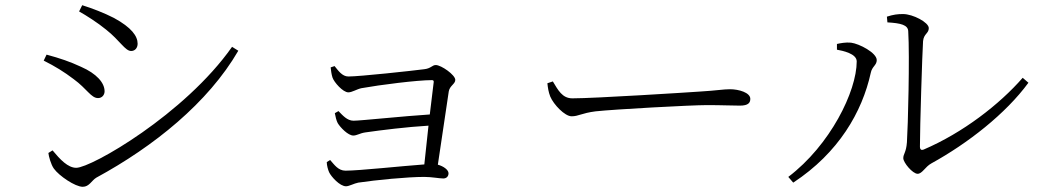

<svg xmlns="http://www.w3.org/2000/svg" viewBox="-20 -728 4000 738"><path d="M284 -684C311 -669 355 -641 388 -614C441 -572 461 -532 484 -532C500 -532 509 -545 509 -560C509 -589 486 -622 418 -659C379 -679 334 -696 296 -708ZM872 -548C690 -289 331 -83 273 -83C241 -83 211 -115 182 -150L166 -140C167 -128 176 -95 187 -80C207 -52 269 -10 298 -10C323 -10 332 -34 350 -45C571 -165 780 -333 896 -533ZM148 -495C192 -473 226 -452 263 -424C315 -386 330 -351 357 -351C372 -351 382 -363 382 -377C382 -410 351 -445 292 -471C249 -491 211 -504 159 -518Z M1249 -113 1236 -105C1236 -92 1241 -75 1245 -66C1253 -49 1286 -12 1310 -12C1322 -12 1341 -23 1357 -26C1424 -36 1545 -48 1611 -48C1639 -48 1669 -42 1684 -42C1695 -42 1704 -49 1704 -62C1704 -75 1685 -89 1663 -95L1705 -377C1709 -399 1730 -405 1730 -421C1730 -440 1676 -478 1655 -478C1641 -478 1637 -465 1611 -462C1565 -456 1363 -434 1319 -434C1295 -434 1280 -457 1266 -474L1251 -469C1252 -459 1254 -442 1258 -430C1264 -412 1298 -373 1319 -373C1333 -373 1351 -385 1369 -389C1441 -402 1584 -420 1640 -420C1645 -420 1648 -418 1647 -412L1632 -288C1536 -282 1365 -264 1339 -264C1314 -264 1297 -285 1281 -301L1267 -293C1269 -282 1273 -264 1278 -255C1288 -238 1318 -207 1338 -207C1352 -207 1363 -216 1384 -219C1447 -228 1543 -240 1627 -245L1611 -96C1527 -90 1360 -72 1308 -72C1280 -72 1265 -95 1249 -113Z M2105 -415 2084 -408C2086 -390 2088 -375 2095 -357C2108 -326 2151 -281 2177 -281C2204 -281 2215 -293 2269 -300C2343 -308 2636 -324 2697 -324C2756 -324 2791 -322 2824 -322C2856 -322 2864 -333 2864 -348C2864 -372 2820 -385 2786 -385C2760 -385 2736 -380 2669 -376C2627 -373 2266 -350 2180 -350C2141 -350 2125 -382 2105 -415Z M3389 -664 3391 -642C3443 -639 3470 -632 3471 -608C3477 -512 3470 -239 3466 -181C3463 -141 3452 -137 3452 -120C3452 -103 3488 -60 3507 -60C3525 -60 3536 -87 3560 -100C3700 -177 3846 -291 3933 -410L3911 -429C3822 -327 3682 -218 3530 -153C3522 -150 3516 -152 3516 -165C3516 -241 3525 -527 3528 -570C3531 -599 3550 -599 3550 -620C3550 -642 3489 -674 3451 -674C3430 -674 3414 -672 3389 -664ZM3197 -537C3219 -533 3273 -522 3273 -492C3273 -377 3171 -170 3010 -48L3029 -26C3204 -141 3294 -298 3327 -448C3332 -473 3350 -477 3350 -497C3350 -525 3283 -560 3251 -564C3231 -566 3210 -562 3197 -559Z"/></svg>

Font: Noto Serif SC Light
Style: Regular
Weight: 300
Designer: Ryoko NISHIZUKA 西塚涼子 (kana & ideographs); Frank Grießhammer (Latin, Greek & Cyrillic); Wenlong ZHANG 张文龙 (bopomofo); San
Foundry: Adobe
Version: Version 2.001;hotconv 1.1.0;makeotfexe 2.6.0